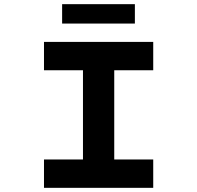

<svg xmlns="http://www.w3.org/2000/svg" viewBox="-20 -901 946 921"><path d="M191 0V-136H378V-564H191V-700H715V-564H528V-136H715V0ZM278 -788V-881H627V-788Z"/></svg>

Font: Lexend Zetta SemiBold
Style: Regular
Weight: 600
Designer: Bonnie Shaver-Troup, Thomas Jockin
Foundry: Lexend
Version: Version 1.007